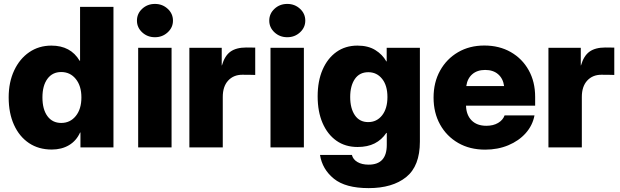

<svg xmlns="http://www.w3.org/2000/svg" viewBox="-20 -763 3211 994"><path d="M248 11.2Q180.2 11.2 130.1 -22.2Q80.1 -55.7 52.5 -116.5Q24.9 -177.2 24.9 -258.8Q24.9 -337.4 53.2 -397.9Q81.5 -458.5 131.3 -492.7Q181.2 -526.9 246.1 -526.9Q345.7 -526.9 392.1 -448.7H394.5V-727.5H567.4V0H396.5V-76.7H394.5Q375 -33.7 336.9 -11.2Q298.8 11.2 248 11.2ZM296.9 -126.5Q343.3 -126.5 372.3 -162.4Q401.4 -198.2 401.4 -258.8Q401.4 -318.4 372.3 -354.2Q343.3 -390.1 296.9 -390.1Q251.5 -390.1 225.6 -355Q199.7 -319.8 199.7 -258.8Q199.7 -196.8 225.6 -161.6Q251.5 -126.5 296.9 -126.5Z M695.3 0V-515.6H868.2V0ZM782.2 -570.3Q743.2 -570.3 716.1 -595.5Q689 -620.6 689 -656.2Q689 -692.4 716.1 -717.5Q743.2 -742.7 782.2 -742.7Q820.8 -742.7 848.1 -717.5Q875.5 -692.4 875.5 -656.2Q875.5 -620.6 848.1 -595.5Q820.8 -570.3 782.2 -570.3Z M960.4 0V-515.6H1127.9V-424.3H1128.9Q1143.1 -474.1 1173.1 -495.6Q1203.1 -517.1 1255.4 -517.1Q1268.6 -517.1 1279.8 -516.8Q1291 -516.6 1301.3 -516.6V-375Q1292.5 -375.5 1272.5 -375.7Q1252.4 -376 1234.4 -376Q1189 -376 1161.1 -345.7Q1133.3 -315.4 1133.3 -261.2V0Z M1380.4 0V-515.6H1553.2V0ZM1467.3 -570.3Q1428.2 -570.3 1401.1 -595.5Q1374 -620.6 1374 -656.2Q1374 -692.4 1401.1 -717.5Q1428.2 -742.7 1467.3 -742.7Q1505.9 -742.7 1533.2 -717.5Q1560.5 -692.4 1560.5 -656.2Q1560.5 -620.6 1533.2 -595.5Q1505.9 -570.3 1467.3 -570.3Z M1888.7 210.9Q1768.6 210.9 1708.5 162.1Q1648.4 113.3 1636.7 39.1H1801.8Q1807.6 62.5 1830.6 75.9Q1853.5 89.4 1888.7 89.4Q1982.4 89.4 1982.4 -12.7V-74.7H1980Q1956.1 -39.1 1919.4 -20.5Q1882.8 -2 1831.1 -2Q1767.6 -2 1721.4 -34.7Q1675.3 -67.4 1649.9 -126.2Q1624.5 -185.1 1624.5 -264.2Q1624.5 -343.3 1650.1 -402.3Q1675.8 -461.4 1721.9 -494.1Q1768.1 -526.9 1830.6 -526.9Q1885.7 -526.9 1922.9 -503.9Q1960 -481 1980 -445.3H1981.9V-515.6H2153.8V-29.8Q2153.8 96.7 2082.8 153.8Q2011.7 210.9 1888.7 210.9ZM1886.2 -130.9Q1930.7 -130.9 1958.3 -166Q1985.8 -201.2 1985.8 -260.7Q1985.8 -320.3 1958.3 -354.7Q1930.7 -389.2 1886.7 -389.2Q1841.3 -389.2 1817.1 -354Q1793 -318.8 1793 -260.7Q1793 -202.1 1817.1 -166.5Q1841.3 -130.9 1886.2 -130.9Z M2491.7 11.7Q2412.1 11.7 2352.1 -22.9Q2292 -57.6 2258.3 -118.4Q2224.6 -179.2 2224.6 -257.8Q2224.6 -336.4 2258.3 -397.2Q2292 -458 2351.3 -492.7Q2410.6 -527.3 2487.3 -527.3Q2564.9 -527.3 2624.3 -493.4Q2683.6 -459.5 2717 -399.7Q2750.5 -339.8 2750.5 -261.7V-215.8H2392.6Q2394 -167.5 2421.6 -139.6Q2449.2 -111.8 2498 -111.8Q2533.7 -111.8 2558.6 -126.5Q2583.5 -141.1 2592.3 -165.5H2747.1Q2737.3 -113.8 2701.7 -73.7Q2666 -33.7 2611.6 -11Q2557.1 11.7 2491.7 11.7ZM2394 -317.4H2589.8Q2584.5 -356.4 2558.8 -378.7Q2533.2 -400.9 2491.7 -400.9Q2450.7 -400.9 2425 -378.7Q2399.4 -356.4 2394 -317.4Z M2819.3 0V-515.6H2986.8V-424.3H2987.8Q3002 -474.1 3032 -495.6Q3062 -517.1 3114.3 -517.1Q3127.4 -517.1 3138.7 -516.8Q3149.9 -516.6 3160.2 -516.6V-375Q3151.4 -375.5 3131.3 -375.7Q3111.3 -376 3093.3 -376Q3047.9 -376 3020 -345.7Q2992.2 -315.4 2992.2 -261.2V0Z"/></svg>

Font: Inter Display Extra Bold
Style: Regular
Weight: 800
Designer: Rasmus Andersson
Foundry: rsms
Version: Version 4.000;git-4fc901f